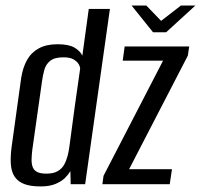

<svg xmlns="http://www.w3.org/2000/svg" viewBox="-20 -662 722 690"><path d="M126 8Q90 8 67.5 -0.5Q45 -9 33 -26.5Q21 -44 19 -71.5Q17 -99 22 -136L56 -381Q62 -420 77.5 -447Q93 -474 120 -488.5Q147 -503 187 -503Q227 -503 247.5 -491Q268 -479 276 -462L299 -630H375L286 0H234L233 -47Q226 -35 213.5 -22.5Q201 -10 179.5 -1Q158 8 126 8ZM147 -38Q172 -38 187.5 -47Q203 -56 211 -71Q219 -86 223.5 -104Q228 -122 230 -140Q239 -209 248.5 -278Q258 -347 268 -415Q268 -423 262 -432.5Q256 -442 243.5 -449Q231 -456 208 -456Q176 -456 160.5 -443.5Q145 -431 139.5 -411.5Q134 -392 131 -370L96 -123Q94 -106 93.5 -90.5Q93 -75 97 -63Q101 -51 112.5 -44.5Q124 -38 147 -38ZM348 0 352 -30 566 -444H421L428 -495H660L655 -462L444 -54H598L590 0ZM530 -546 453 -642H506L559 -587L630 -642H682L577 -546Z"/></svg>

Font: Alumni Sans Thin Medium
Style: Italic
Weight: 500
Italic angle: -8°
Version: Version 1.016